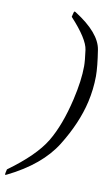

<svg xmlns="http://www.w3.org/2000/svg" viewBox="-97 -767 566 980"><g transform="rotate(10 186.0 -277.0)"><path d="M356.4 -277.3Q330.1 -162.6 255.4 -42.2Q180.7 78.1 10.7 161.6Q6.8 163.6 4.4 163.6Q3.4 163.6 2.4 163.1Q2 162.6 2 161.1Q2 157.7 3.9 149.4L7.3 134.8Q143.1 36.6 195.6 -50.8Q248 -138.2 280.3 -277.3Q303.7 -378.4 303.7 -452.1Q303.7 -480 296.1 -535.6Q288.6 -591.3 197.8 -689.5L201.2 -704.1Q204.1 -716.3 205.6 -717.8Q206.5 -718.3 208 -718.3Q210.4 -718.3 213.4 -716.3Q345.2 -632.8 358.6 -547.1Q372.1 -461.4 372.1 -412.1Q371.6 -343.8 356.4 -277.3Z"/></g></svg>

Font: Caudex
Style: Italic
Weight: 400
Italic angle: -13°
Version: Version 1.04